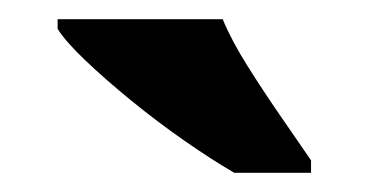

<svg xmlns="http://www.w3.org/2000/svg" viewBox="-20 -786 384 200"><path d="M224 -606Q200 -620 172 -639.5Q144 -659 117 -681Q90 -703 69 -723Q48 -743 40 -756V-766H212Q221 -744 238 -717Q255 -690 273 -664Q291 -638 304 -619V-606Z"/></svg>

Font: Noto Serif Thai Condensed Black
Style: Regular
Weight: 900
Width: 3
Designer: Monotype Design Team
Foundry: Monotype Imaging Inc.
Version: Version 2.002; ttfautohint (v1.8.4.7-5d5b)